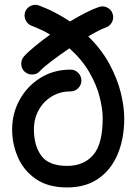

<svg xmlns="http://www.w3.org/2000/svg" viewBox="-20 -760 577 818"><path d="M266.6 38.6Q184.6 38.6 132.8 2.7Q81.1 -33.2 56.4 -89.8Q31.7 -146.5 31.7 -208.5Q31.7 -277.3 64 -335.4Q96.2 -393.6 152.6 -428.5Q209 -463.4 280.8 -463.4Q299.8 -463.4 313.2 -449.7Q326.7 -436 326.7 -417Q326.7 -397.9 313.2 -384.3Q299.8 -370.6 280.8 -370.6Q235.8 -370.6 200.4 -349.1Q165 -327.6 144.8 -291Q124.5 -254.4 124.5 -208.5Q124.5 -139.2 156.2 -96.2Q188 -53.2 266.6 -53.2Q336.4 -53.2 377 -99.6Q417.5 -146 417.5 -256.3Q417.5 -294.9 404.8 -345.9Q392.1 -397 361.1 -451.2Q330.1 -505.4 275.9 -554.2Q234.9 -526.4 199.7 -499.8Q164.6 -473.1 150.4 -457.5Q138.2 -443.4 118.9 -442.6Q99.6 -441.9 85.4 -454.1Q71.3 -466.8 70.6 -486.1Q69.8 -505.4 82 -519.5Q99.6 -539.1 129.2 -563.2Q158.7 -587.4 193.8 -612.8Q156.7 -634.3 114.3 -650.4Q96.7 -657.2 88.9 -674.8Q81.1 -692.4 87.4 -710Q94.2 -727.5 111.8 -735.4Q129.4 -743.2 147 -736.3Q184.6 -722.2 217.3 -704.8Q250 -687.5 278.3 -668.5Q313.5 -689.9 345.9 -706.3Q378.4 -722.7 402.3 -730.5Q420.4 -736.3 437.5 -727.5Q454.6 -718.8 460 -700.7Q465.8 -682.6 457 -665.5Q448.2 -648.4 430.2 -642.6Q418.5 -638.7 398.9 -628.7Q379.4 -618.7 356 -605Q413.6 -548.3 447 -485.8Q480.5 -423.3 494.9 -363.8Q509.3 -304.2 509.3 -256.3Q509.3 -168.9 481 -102.3Q452.6 -35.6 398.4 1.5Q344.2 38.6 266.6 38.6Z"/></svg>

Font: Mikhak-FD Medium
Style: Regular
Weight: 500
Designer: Amin Abedi
Version: Version 3.2